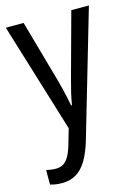

<svg xmlns="http://www.w3.org/2000/svg" viewBox="-118 -602 648 906"><g transform="rotate(-15 206.0 -148.5)"><path d="M3 -537H90L176 -232Q182 -211 187 -189.5Q192 -168 197 -146.5Q202 -125 206 -103H210Q214 -130 222 -163.5Q230 -197 240 -233L323 -537H409L229 79Q213 132 191.5 168Q170 204 140.5 222Q111 240 70 240Q54 240 40.5 238Q27 236 13 232V161Q23 163 35 165Q47 167 58 167Q81 167 97 157Q113 147 125 125Q137 103 147 67L167 -2Z"/></g></svg>

Font: Noto Sans Thai Condensed
Style: Regular
Weight: 400
Width: 3
Designer: Monotype Design Team
Foundry: Monotype Imaging Inc.
Version: Version 2.002